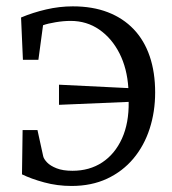

<svg xmlns="http://www.w3.org/2000/svg" viewBox="-20 -590 556 620"><path d="M211 10.5Q165 10.5 122.8 -1Q80.5 -12.5 51 -27L53 -170H101L119.5 -85.5Q121.5 -76.5 132 -65.5Q142.5 -54.5 162.8 -46.5Q183 -38.5 214 -38.5Q269 -38.5 310 -65.5Q351 -92.5 373.8 -142.5Q396.5 -192.5 395.5 -261L170.5 -251.5V-316.5L394.5 -305.5Q390.5 -369 365.8 -417.8Q341 -466.5 300.5 -494.5Q260 -522.5 208 -522.5Q185 -522.5 159.5 -518.2Q134 -514 119 -508.5L104 -397H54L48 -533.5Q86 -549.5 129 -559.5Q172 -569.5 215 -569.5Q279 -569.5 328.2 -550.5Q377.5 -531.5 411.8 -495.5Q446 -459.5 463.5 -408Q481 -356.5 481 -291.5Q481 -229 463.2 -174.2Q445.5 -119.5 410.8 -78Q376 -36.5 325.8 -13Q275.5 10.5 211 10.5Z"/></svg>

Font: Merriweather Light
Style: Regular
Weight: 300
Designer: Eben Sorkin
Foundry: Eben Sorkin
Version: Version 2.100